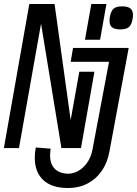

<svg xmlns="http://www.w3.org/2000/svg" viewBox="-36 -745 690 966"><path d="M111.5 -725H238.5L319.5 -141L363 -384H439L371.5 0H273L170.5 -626L59.5 0H-16.5ZM216 37Q216 81.5 240.5 105.2Q265 129 311.5 129Q343 126.5 368 108.5Q393 90.5 408.5 64Q424 37.5 429 9L512.5 -434H319.5L331.5 -504H611.5L514.5 18Q504.5 73.5 476 114.8Q447.5 156 404.2 178.5Q361 201 306.5 201Q224.5 201 181.8 161Q139 121 139 48.5Q139 23.5 144 -3L219 3Q216 21 216 37ZM467.5 -545H391.5L423.5 -725H499.5ZM515 -640.5Q515 -651 517 -661Q522.5 -690.5 536 -701.8Q549.5 -713 579 -713Q607 -713 620 -702.5Q633 -692 633 -669.5Q633 -659 631 -649Q626 -620 612.2 -608.5Q598.5 -597 569 -597Q541 -597 528 -607.5Q515 -618 515 -640.5Z"/></svg>

Font: JuliaMono Italic
Style: Regular
Weight: 400
Italic angle: -9°
Monospace: yes
Designer: cormullion
Foundry: corm
Version: Version 0.049; ttfautohint (v1.8.4)